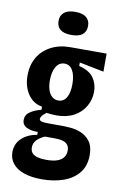

<svg xmlns="http://www.w3.org/2000/svg" viewBox="-95 -763 619 974"><g transform="rotate(10 214.5 -276.0)"><path d="M192 157Q137 157 98.5 143.5Q60 130 40.5 105Q21 80 21 47Q21 4 51 -24.5Q81 -53 130 -61V-76Q97 -75 73 -86.5Q49 -98 49 -124Q49 -150 71.5 -165.5Q94 -181 129 -190V-206Q82 -214 55.5 -254Q29 -294 29 -349Q29 -402 52 -442Q75 -482 118 -505Q161 -528 218 -528H405V-435L279 -460V-442Q332 -429 354 -398Q376 -367 376 -326Q376 -286 356 -251Q336 -216 298.5 -195.5Q261 -175 208 -175Q199 -175 184.5 -176Q170 -177 157 -179Q141 -167 135 -158.5Q129 -150 129 -144Q129 -137 135 -133.5Q141 -130 152.5 -129Q164 -128 178 -128H243Q260 -128 288 -126Q316 -124 343.5 -113Q371 -102 390.5 -76.5Q410 -51 410 -6Q410 50 381 86Q352 122 302.5 139.5Q253 157 192 157ZM196 56Q232 56 254 48Q276 40 286 25Q296 10 296 -8Q296 -27 288 -37.5Q280 -48 267 -52.5Q254 -57 241 -58Q228 -59 219 -59H170Q141 -46 127.5 -30Q114 -14 114 6Q114 24 123.5 35Q133 46 152 51Q171 56 196 56ZM204 -251Q232 -251 246.5 -276Q261 -301 261 -344Q261 -389 246.5 -415Q232 -441 204 -441Q176 -441 160.5 -414.5Q145 -388 145 -345Q145 -316 152 -295Q159 -274 172.5 -262.5Q186 -251 204 -251ZM212 -590Q174 -590 155 -605Q136 -620 136 -649Q136 -678 155.5 -693.5Q175 -709 212 -709Q250 -709 269 -693.5Q288 -678 288 -650Q288 -620 269 -605Q250 -590 212 -590Z"/></g></svg>

Font: Bricolage Grotesque 36pt Condensed SemiBold
Style: Regular
Weight: 600
Width: 3
Designer: Mathieu Triay
Foundry: Atelier Triay
Version: Version 1.001;gftools[0.9.33.dev8+g029e19f]